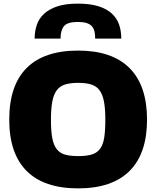

<svg xmlns="http://www.w3.org/2000/svg" viewBox="-20 -1029 862 1059"><path d="M411 10Q223 10 127 -86Q31 -182 31 -369Q31 -558 127 -654Q223 -750 411 -750Q598 -750 694.5 -653.5Q791 -557 791 -369Q791 -182 694.5 -86Q598 10 411 10ZM411 -168Q456 -168 485 -176.5Q514 -185 531 -207Q548 -229 554.5 -268Q561 -307 561 -369Q561 -429 553.5 -468.5Q546 -508 529 -531Q512 -554 483 -563Q454 -572 411 -572Q368 -572 339 -563Q310 -554 293 -531Q276 -508 268.5 -469Q261 -430 261 -369Q261 -308 268 -269Q275 -230 292 -207.5Q309 -185 338 -176.5Q367 -168 411 -168ZM505 -816Q505 -839 501 -856Q497 -873 486.5 -884.5Q476 -896 457.5 -902Q439 -908 410 -908Q352 -908 333 -885Q314 -862 314 -816H171Q171 -856 183 -891.5Q195 -927 223 -953Q251 -979 296.5 -994Q342 -1009 410 -1009Q477 -1009 523 -994.5Q569 -980 597 -954Q625 -928 637 -893Q649 -858 649 -816Z"/></svg>

Font: Encode Sans Normal
Style: Black
Weight: 900
Designer: Pablo Impallari, Andres Torresi
Foundry: Pablo Impallari, Andres Torresi
Version: Version 1.000; ttfautohint (v1.00) -l 8 -r 50 -G 200 -x 14 -